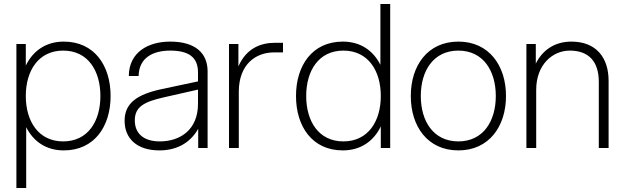

<svg xmlns="http://www.w3.org/2000/svg" viewBox="-20 -740 3125 960"><path d="M62 -520V200H111V-104C147 -33 210 12 299 12C452 12 533 -108 533 -260C533 -412 452 -532 299 -532C209 -532 144 -485 109 -412V-520ZM109 -260C109 -386 172 -487 296 -487C420 -487 482 -386 482 -260C482 -134 420 -33 296 -33C172 -33 109 -134 109 -260Z M971 0H1018V-383C1018 -475 956 -532 831 -532C721 -532 625 -479 624 -360H673C675 -456 751 -487 831 -487C922 -487 970 -455 970 -378V-333L791 -295C663 -268 603 -223 603 -136C603 -48 664 12 777 12C857 12 928 -20 971 -96ZM654 -138C654 -207 702 -231 798 -253L970 -292V-221C970 -92 882 -33 779 -33C693 -33 654 -77 654 -138Z M1125 0H1174V-283C1175 -420 1260 -478 1350 -478H1395V-526H1354C1286 -526 1212 -500 1172 -408V-520H1125Z M1931 0V-720H1882V-416C1846 -487 1783 -532 1694 -532C1541 -532 1460 -412 1460 -260C1460 -108 1541 12 1694 12C1784 12 1849 -35 1884 -108V0ZM1511 -260C1511 -386 1573 -487 1697 -487C1821 -487 1884 -386 1884 -260C1884 -134 1821 -33 1697 -33C1573 -33 1511 -134 1511 -260Z M2272 12C2425 12 2510 -108 2510 -260C2510 -412 2425 -532 2272 -532C2118 -532 2034 -412 2034 -260C2034 -108 2118 12 2272 12ZM2084 -260C2084 -386 2147 -487 2272 -487C2396 -487 2459 -386 2459 -260C2459 -134 2396 -33 2272 -33C2147 -33 2084 -134 2084 -260Z M2974 -331V0H3023V-336C3023 -453 2960 -532 2837 -532C2749 -532 2690 -485 2659 -422V-520H2612V0H2661V-291C2661 -417 2743 -487 2829 -487C2923 -487 2974 -433 2974 -331Z"/></svg>

Font: Aspekta 200
Style: Regular
Weight: 200
Designer: Ivo Dolenc
Version: Version 2.000